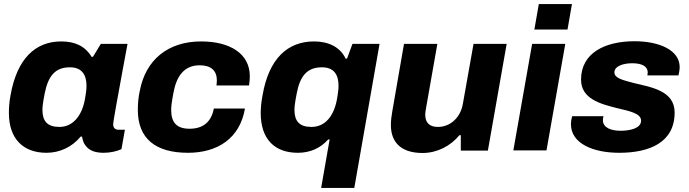

<svg xmlns="http://www.w3.org/2000/svg" viewBox="-20 -744 3411 950"><path d="M210 12C275 12 336 -16 379 -68H386C389 -50 394 -34 404 -23C422 2 453 12 493 12C527 12 559 4 581 -6L598 -102H567C551 -102 540 -110 540 -129C540 -144 565 -277 587 -398L611 -527H479L440 -463H433C401 -516 351 -539 283 -539C155 -539 64 -454 32 -272C26 -240 24 -211 24 -185C24 -57 95 12 210 12ZM274 -116C214 -116 190 -145 190 -200C190 -213 191 -229 201 -281C218 -366 251 -411 326 -411C383 -411 408 -376 408 -320C408 -306 407 -291 400 -252C385 -170 340 -116 274 -116Z M910 12C1056 12 1167 -59 1192 -207H1038C1026 -142 986 -107 918 -107C854 -107 827 -138 827 -200C827 -214 828 -231 838 -284C853 -367 891 -421 968 -421C1025 -421 1053 -394 1053 -346C1053 -338 1052 -330 1051 -321H1212C1215 -337 1216 -352 1216 -367C1216 -478 1119 -539 975 -539C810 -539 701 -447 672 -296C665 -266 662 -233 662 -200C662 -57 751 12 910 12Z M1569 186H1733L1858 -527H1724L1697 -454H1690C1664 -510 1607 -539 1534 -539C1403 -539 1310 -454 1279 -272C1273 -240 1270 -211 1270 -185C1270 -54 1340 12 1454 12C1513 12 1565 -10 1604 -54H1611ZM1521 -116C1461 -116 1437 -145 1437 -200C1437 -213 1438 -229 1448 -281C1464 -366 1498 -411 1573 -411C1631 -411 1655 -376 1655 -320C1655 -306 1654 -291 1647 -252C1632 -170 1589 -116 1521 -116Z M2071 13C2142 13 2209 -21 2253 -75H2260V1H2394L2487 -527H2323L2270 -229C2258 -161 2207 -116 2147 -116C2107 -116 2084 -135 2084 -177C2084 -186 2086 -197 2088 -209L2144 -527H1979L1921 -193C1917 -169 1914 -147 1914 -126C1914 -33 1972 13 2071 13Z M2624 -598H2788L2810 -724H2646ZM2520 0H2684L2777 -527H2613Z M3044 12C3192 12 3318 -38 3318 -187C3318 -296 3202 -312 3117 -333C3065 -347 3020 -356 3020 -386C3020 -416 3062 -431 3108 -431C3156 -431 3185 -416 3185 -385C3185 -382 3184 -377 3183 -371H3337C3338 -377 3343 -396 3343 -412C3343 -498 3238 -540 3120 -540C2973 -540 2855 -482 2855 -350C2855 -255 2950 -230 3033 -209C3096 -194 3152 -183 3152 -147C3152 -108 3095 -97 3051 -97C3003 -97 2963 -112 2963 -150C2963 -154 2964 -162 2966 -169H2811C2808 -160 2805 -143 2805 -129C2805 -36 2911 12 3044 12Z"/></svg>

Font: Archivo ExtraBold
Style: Italic
Weight: 800
Italic angle: -10°
Designer: Hector Gatti
Foundry: Omnibus-Type
Version: Version 2.001